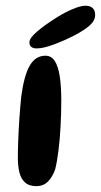

<svg xmlns="http://www.w3.org/2000/svg" viewBox="-20 -629 353 672"><path d="M107 22.5Q81.5 22.5 67.2 9.2Q53 -4 47.8 -26.2Q42.5 -48.5 42.5 -76Q42.5 -89 42.8 -104.5Q43 -120 43.8 -137.8Q44.5 -155.5 45.5 -174.5Q46.5 -193.5 47.8 -213.2Q49 -233 50.8 -253Q52.5 -273 54.5 -292.5Q64.5 -366 84.5 -400Q104.5 -434 139 -434Q159.5 -434 171.5 -415.8Q183.5 -397.5 189 -362.5Q194.5 -327.5 194.5 -276.5Q194.5 -253.5 193.8 -230.2Q193 -207 191.8 -184.5Q190.5 -162 188.8 -141Q187 -120 184.5 -101Q182 -82 179.2 -65.5Q176.5 -49 173 -36Q164 -10 148 6.2Q132 22.5 107 22.5ZM108 -459.5Q97 -459.5 90 -464.5Q83 -469.5 83 -481Q83 -496 110.5 -519.2Q138 -542.5 179.5 -568.5Q206.5 -585.5 234.2 -597.2Q262 -609 279.5 -609Q295 -609 304 -601Q313 -593 313 -576.5Q313 -557 294.2 -540.2Q275.5 -523.5 242 -506Q206.5 -487.5 169 -473.5Q131.5 -459.5 108 -459.5Z"/></svg>

Font: Gluten Thin
Style: Regular
Weight: 400
Version: Version 1.300